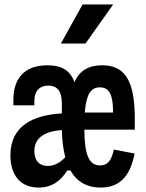

<svg xmlns="http://www.w3.org/2000/svg" viewBox="-20 -834 660 866"><path d="M194 -539.5C86 -539.5 40.5 -475.5 40.5 -385V-359H135V-379.5C135 -425 160.5 -448 198 -448C235 -448 259 -426 259 -367.5V-322.5C132 -315 27 -268.5 27 -133.5C27 -44 72 12 154 12C217.5 12 255 -21 283.5 -65H298C328.5 -11 375.5 12 434 12C505.5 12 565 -23.5 587 -141.5L493.5 -159.5C482.5 -108.5 465 -88 431.5 -88C381 -88 361.5 -135 360.5 -249H588V-299C588 -477 539 -539.5 441 -539.5C382.5 -539.5 339 -517.5 316 -463.5C295 -520 254 -539.5 194 -539.5ZM254.5 -637.5 352.5 -814H490.5L365.5 -637.5ZM135 -152C135 -212 180 -241.5 259 -247.5C260 -199 265.5 -158.5 274.5 -125C249 -97.5 222 -85.5 195.5 -85.5C158.5 -85.5 135 -108.5 135 -152ZM362.5 -326.5C369 -409.5 390 -440 430.5 -440C474.5 -440 490 -404 490 -326.5Z"/></svg>

Font: Monaspace Neon SemiBold
Style: Regular
Weight: 600
Designer: Riley Cran & the Lettermatic Team
Foundry: Lettermatic
Version: Version 1.200 (Monaspace Neon)